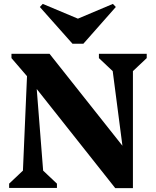

<svg xmlns="http://www.w3.org/2000/svg" viewBox="-20 -967 802 988"><path d="M27 0V-22L98 -89L119 -575L39 -668V-690H235L610 -217L560 -601L489 -668V-690H735V-668L664 -601V1H573L169 -509L202 -89L273 -22V0ZM200 -947 381 -871 561 -947 576 -931 409 -742H353L185 -931Z"/></svg>

Font: Platypi
Style: Bold
Weight: 700
Designer: David Sargent
Foundry: Bolt Cutter Type
Version: Version 1.200; ttfautohint (v1.8.4.7-5d5b)